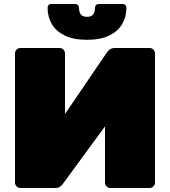

<svg xmlns="http://www.w3.org/2000/svg" viewBox="-20 -940 850 960"><path d="M82 0Q71 0 63 -8Q55 -16 55 -27V-673Q55 -684 63 -692Q71 -700 82 -700H278Q289 -700 297 -692Q305 -684 305 -673V-370L514 -677Q521 -688 531 -694Q541 -700 555 -700H728Q739 -700 747 -692Q755 -684 755 -673V-27Q755 -16 747 -8Q739 0 728 0H532Q521 0 513 -8Q505 -16 505 -27V-308L296 -23Q290 -14 281 -7Q272 0 255 0ZM415 -741Q348 -741 304.5 -762Q261 -783 239.5 -819Q218 -855 218 -901Q218 -909 222.5 -914.5Q227 -920 237 -920H356Q365 -920 370 -914.5Q375 -909 375 -901Q375 -889 378.5 -878.5Q382 -868 390.5 -862Q399 -856 415 -856Q431 -856 439.5 -862Q448 -868 451.5 -878.5Q455 -889 455 -901Q455 -909 460 -914.5Q465 -920 474 -920H593Q602 -920 607 -914.5Q612 -909 612 -901Q612 -855 590.5 -819Q569 -783 525.5 -762Q482 -741 415 -741Z"/></svg>

Font: Rubik Light Black
Style: Regular
Weight: 900
Version: Version 2.104